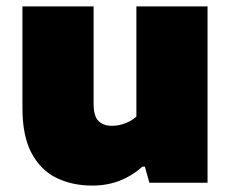

<svg xmlns="http://www.w3.org/2000/svg" viewBox="-20 -570 721 599"><path d="M268.5 9Q204.5 9 155.2 -15.5Q106 -40 78 -93.2Q50 -146.5 50 -233V-550H272V-247Q272 -207.5 287.2 -192.5Q302.5 -177.5 329.5 -177.5Q350.5 -177.5 371.2 -185.5Q392 -193.5 405.5 -206.5V-550H627.5V0H446L432 -50H424Q358 9 268.5 9Z"/></svg>

Font: Encode Sans SemiExpanded SemiExpanded Black
Style: Regular
Weight: 900
Width: 6
Designer: Multiple Designers
Foundry: Impallari Type
Version: Version 3.000; ttfautohint (v1.8.3) -l 8 -r 50 -G 200 -x 14 